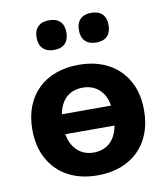

<svg xmlns="http://www.w3.org/2000/svg" viewBox="-82 -794 767 875"><g transform="rotate(-10 301.0 -356.5)"><path d="M300.4 10.5Q222.5 10.5 164.5 -20.5Q106.5 -51.5 74.4 -109.4Q42.2 -167.3 42.2 -245.8Q42.2 -304.8 60.3 -351.8Q78.3 -398.8 112.3 -432.3Q146.4 -465.8 194.2 -483.2Q241.9 -500.8 300.4 -500.8Q379.2 -500.8 437.1 -469.8Q495 -438.8 527.1 -381.5Q559.2 -324.2 559.2 -245.6Q559.2 -186.6 541.1 -139.2Q523 -91.8 488.8 -58.3Q454.6 -24.8 407 -7.1Q359.5 10.5 300.4 10.5ZM300.8 -95Q336.1 -95 362.4 -111.8Q388.8 -128.5 403.5 -162Q418.2 -195.5 418.2 -245.6Q418.2 -321.5 386 -358.4Q353.8 -395.2 300.8 -395.2Q265.8 -395.2 239.2 -379Q212.8 -362.8 198 -329.4Q183.2 -296 183.2 -245.8Q183.2 -170.5 215.8 -132.8Q248.2 -95 300.8 -95ZM141.5 -199.8V-292H462V-199.8ZM399.1 -586.8Q365.8 -586.8 347.9 -604.8Q330 -622.8 330 -655.9Q330 -689 347.9 -706.6Q365.8 -724.2 398.9 -724.2Q432 -724.2 449.6 -706.6Q467.2 -688.9 467.2 -655.7Q467.2 -622.5 449.7 -604.6Q432.1 -586.8 399.1 -586.8ZM203.4 -586.8Q170.6 -586.8 152.4 -604.8Q134.2 -622.8 134.2 -655.9Q134.2 -689 152.4 -706.6Q170.6 -724.2 203.4 -724.2Q236.8 -724.2 254.5 -706.6Q272.2 -688.9 272.2 -655.7Q272.2 -622.5 254.5 -604.6Q236.8 -586.8 203.4 -586.8Z"/></g></svg>

Font: Nunito ExtraLight
Style: Regular
Weight: 200
Designer: Vernon Adams
Foundry: Vernon Adams
Version: Version 3.602;April 4, 2023;FontCreator 14.0.0.2856 64-bit